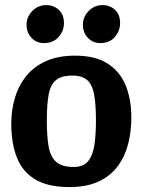

<svg xmlns="http://www.w3.org/2000/svg" viewBox="-20 -733 570 767"><path d="M257 14.3Q172.1 14.3 121 -16.1Q69.9 -46.5 47.4 -103.7Q25 -160.9 25 -240Q25 -291.6 39 -340.3Q53.1 -389 83.2 -427.4Q113.4 -465.7 162.3 -488.2Q211.2 -510.7 279.9 -510.7Q360.1 -510.7 409.6 -479.3Q459 -447.9 481.9 -392.1Q504.7 -336.2 504.7 -263Q504.7 -209.5 492.3 -159.6Q480 -109.7 451.4 -70.5Q422.8 -31.2 375.1 -8.5Q327.5 14.3 257 14.3ZM273.6 -66Q315 -66 333.7 -91.4Q352.5 -116.8 357.9 -159Q363.3 -201.3 363.3 -250.3Q363.3 -315 356.2 -354.6Q349.1 -394.2 328.9 -412.6Q308.6 -431.1 269 -431.1Q224.7 -431.1 202.9 -412.3Q181.1 -393.6 174.1 -354Q167.1 -314.4 167.1 -250.3Q167.1 -189.7 174 -148.7Q180.8 -107.7 203.8 -86.9Q226.9 -66 273.6 -66ZM380.9 -560.9Q351.2 -560.9 331.2 -581.7Q311.2 -602.5 311.2 -633.9Q311.2 -665.6 334.2 -689.1Q357.1 -712.6 389.4 -712.6Q419.2 -712.6 439.5 -693.7Q459.8 -674.7 459.8 -640.7Q459.8 -609.3 438.6 -585.1Q417.5 -560.9 380.9 -560.9ZM155.7 -560.9Q125.9 -560.9 106 -581.7Q86.1 -602.5 86.1 -633.9Q86.1 -665.6 109.1 -689.1Q132 -712.6 164.3 -712.6Q194.1 -712.6 214.8 -693.7Q235.5 -674.7 235.5 -640.7Q235.5 -609.3 213.9 -585.1Q192.3 -560.9 155.7 -560.9Z"/></svg>

Font: Faustina Light
Style: Regular
Weight: 300
Designer: Alfonso Garcia
Foundry: http://www.omnibus-type.com
Version: Version 1.200